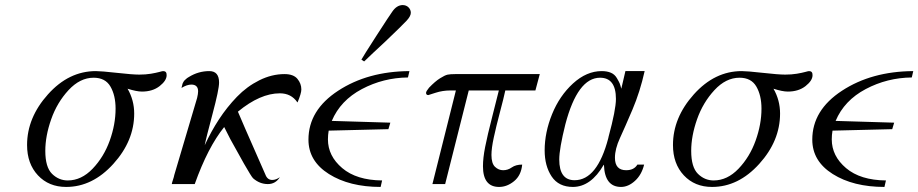

<svg xmlns="http://www.w3.org/2000/svg" viewBox="-20 -720 3592 751"><path d="M85.9 -152.8Q85.9 -259.8 167.5 -350.8Q249 -441.9 355 -441.9Q376 -441.9 437 -435.1Q498 -428.2 524.9 -428.2Q549.8 -428.2 570.3 -431.6Q590.8 -435.1 603 -438.5Q615.2 -441.9 618.2 -441.9Q632.3 -441.9 631.8 -425.8Q631.8 -404.8 604.5 -383.3Q577.1 -361.8 535.2 -361.8Q514.2 -361.8 479 -373Q504.9 -328.1 504.9 -275.9Q504.9 -168.9 423.3 -78.9Q341.8 11.2 238.8 11.2Q170.9 11.2 128.4 -34.2Q85.9 -79.6 85.9 -152.8ZM157.2 -129.9Q157.2 -65.9 183.6 -40Q210 -14.2 245.1 -14.2Q298.3 -14.2 342.3 -60.1Q386.2 -106 409.2 -169.9Q432.1 -233.9 432.1 -294.9Q432.1 -346.7 412.1 -381.3Q392.1 -416 346.2 -416Q293 -416 248 -367.4Q203.1 -318.8 180.2 -253.4Q157.2 -188 157.2 -129.9Z M651.9 0Q652.8 -5.9 656.7 -17.3Q660.6 -28.8 661.6 -35.2L751 -336.9Q754.9 -353 754.9 -362.8Q754.9 -388.7 729 -389.2Q710.9 -389.2 689.9 -376Q689.9 -377.9 691.4 -382.1Q692.9 -386.2 692.9 -387.7Q692.9 -389.2 693.8 -392.1Q694.8 -395 695.8 -396.5Q696.8 -397.9 698.2 -400.9Q699.7 -403.8 701.7 -405.5Q703.6 -407.2 706.3 -409.7Q709 -412.1 711.9 -414.6Q714.8 -417 718.8 -418.9Q755.9 -441.9 798.8 -441.9Q836.9 -441.9 836.9 -397Q836.9 -370.1 811.3 -274.2Q785.6 -178.2 780.8 -151.9Q805.7 -206.1 836.7 -253.4Q867.7 -300.8 906.7 -341.3Q945.8 -381.8 994.4 -406Q1043 -430.2 1092.8 -430.2Q1127.9 -430.2 1143.3 -411.6Q1158.7 -393.1 1158.7 -370.1Q1158.7 -355 1144 -319.8H1143.1Q1119.1 -355 1074.7 -355Q997.6 -355 910.6 -283.2Q914.6 -272 1018.1 -37.1Q1025.9 -16.1 1044.9 -16.1Q1059.1 -16.1 1074.7 -26.9Q1057.6 0 1027.8 0Q995.6 0 969.7 -22.9Q962.9 -29.8 934.3 -79.8Q905.8 -129.9 880.9 -175.8L856.9 -223.1Q793 -144 741.7 0Z M1186.5 -173.8Q1186.5 -289.1 1302.5 -365Q1418.5 -440.9 1581.5 -441.9L1575.7 -417Q1479.5 -416 1395.5 -371.6Q1311.5 -327.1 1277.8 -247.1L1506.8 -240.2L1499.5 -215.8V-214.8L1265.6 -209Q1262.7 -191.9 1262.7 -174.8Q1262.7 -109.9 1318.6 -62.5Q1374.5 -15.1 1474.6 -14.2L1468.8 11.2Q1346.7 11.2 1266.6 -39.3Q1186.5 -89.8 1186.5 -173.8ZM1393.6 -486.8Q1399.4 -498 1452.6 -580.6Q1505.9 -663.1 1514.6 -674.8Q1531.7 -699.7 1554.7 -700.2Q1568.8 -700.2 1577.9 -691.2Q1586.9 -682.1 1586.9 -669.9Q1586.9 -656.7 1569.8 -638.4Q1552.7 -620.1 1487.8 -558.1Q1438 -512.2 1404.8 -480H1403.8Z M1646.5 -356.9Q1646.5 -362.8 1658.2 -377Q1682.1 -401.9 1701.2 -413.8Q1720.2 -425.8 1730.7 -428Q1741.2 -430.2 1761.2 -430.2H2091.3L2074.2 -366.2H1956.5Q1950.7 -338.4 1935.5 -281.2Q1920.4 -224.1 1911.4 -182.1Q1902.3 -140.1 1902.3 -113.8Q1902.3 -80.6 1916.3 -67.4Q1930.2 -54.2 1948.2 -54.2Q1966.3 -54.2 1981.9 -65.2Q1997.6 -76.2 2022.5 -76.2Q2018.6 -34.2 1991 -11.5Q1963.4 11.2 1932.1 11.2Q1869.1 11.2 1869.1 -69.8Q1869.1 -102.1 1877.7 -145.5Q1886.2 -189 1905.3 -263.4Q1924.3 -337.9 1931.2 -366.2H1813.5L1721.2 0H1671.4L1763.2 -366.2H1742.2Q1711.4 -366.2 1683.8 -357.2Q1656.2 -348.1 1655.3 -348.1Q1646.5 -348.1 1646.5 -356.9Z M2110.4 -131.8Q2110.4 -201.7 2139.4 -273.4Q2168.5 -345.2 2221.4 -393.6Q2274.4 -441.9 2333.5 -441.9Q2354.5 -441.9 2369.4 -435.5Q2384.3 -429.2 2392.8 -414.6Q2401.4 -399.9 2403.8 -394Q2406.2 -388.2 2410.2 -373L2426.3 -441.9H2501.5Q2483.4 -360.8 2453.9 -291.5Q2424.3 -222.2 2404.8 -179.7Q2385.3 -137.2 2385.3 -103Q2385.3 -54.2 2429.2 -54.2Q2460 -54.2 2473.1 -76.2H2499.5Q2489.7 -36.1 2463.6 -12.5Q2437.5 11.2 2409.2 11.2Q2345.2 11.2 2342.3 -75.2H2341.3Q2291.5 10.7 2221.2 11.2Q2165 11.2 2137.7 -29.8Q2110.4 -70.8 2110.4 -131.8ZM2167.5 -96.2Q2167.5 -15.1 2227.5 -15.1Q2316.4 -15.1 2359.4 -180.2Q2360.4 -184.1 2360.4 -185.1Q2389.2 -291 2389.2 -333Q2389.2 -416 2327.1 -416Q2239.3 -416 2191.4 -233.9Q2167.5 -138.2 2167.5 -96.2Z M2612.3 -152.8Q2612.3 -259.8 2693.8 -350.8Q2775.4 -441.9 2881.3 -441.9Q2902.3 -441.9 2963.4 -435.1Q3024.4 -428.2 3051.3 -428.2Q3076.2 -428.2 3096.7 -431.6Q3117.2 -435.1 3129.4 -438.5Q3141.6 -441.9 3144.5 -441.9Q3158.7 -441.9 3158.2 -425.8Q3158.2 -404.8 3130.9 -383.3Q3103.5 -361.8 3061.5 -361.8Q3040.5 -361.8 3005.4 -373Q3031.2 -328.1 3031.2 -275.9Q3031.2 -168.9 2949.7 -78.9Q2868.2 11.2 2765.1 11.2Q2697.3 11.2 2654.8 -34.2Q2612.3 -79.6 2612.3 -152.8ZM2683.6 -129.9Q2683.6 -65.9 2710 -40Q2736.3 -14.2 2771.5 -14.2Q2824.7 -14.2 2868.7 -60.1Q2912.6 -106 2935.5 -169.9Q2958.5 -233.9 2958.5 -294.9Q2958.5 -346.7 2938.5 -381.3Q2918.5 -416 2872.6 -416Q2819.3 -416 2774.4 -367.4Q2729.5 -318.8 2706.5 -253.4Q2683.6 -188 2683.6 -129.9Z M3157.2 -173.8Q3157.2 -289.1 3273.2 -365Q3389.2 -440.9 3552.2 -441.9L3546.4 -417Q3450.2 -416 3366.2 -371.6Q3282.2 -327.1 3248.5 -247.1L3477.5 -240.2L3470.2 -215.8V-214.8L3236.3 -209Q3233.4 -191.9 3233.4 -174.8Q3233.4 -109.9 3289.3 -62.5Q3345.2 -15.1 3445.3 -14.2L3439.5 11.2Q3317.4 11.2 3237.3 -39.3Q3157.2 -89.8 3157.2 -173.8Z"/></svg>

Font: CMU Classical Serif
Style: Italic
Weight: 500
Italic angle: -14.04°
Version: Version 0.7.0